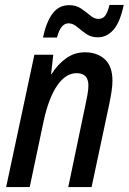

<svg xmlns="http://www.w3.org/2000/svg" viewBox="-20 -762 524 782"><path d="M5 0 120 -539H197L188 -460H190Q214 -499 248.5 -524Q283 -549 326 -549Q376 -549 407 -520.5Q438 -492 438 -433Q438 -413 434 -387.5Q430 -362 425 -338L353 0H258L327 -330Q332 -353 336 -375Q340 -397 340 -414Q340 -464 292 -464Q248 -464 213.5 -414.5Q179 -365 158 -270L101 0ZM155 -609Q168 -671 193.5 -706Q219 -741 262 -741Q290 -741 310.5 -727Q331 -713 347.5 -699Q364 -685 381 -685Q398 -685 408 -697.5Q418 -710 426 -742H484Q469 -671 442 -640.5Q415 -610 378 -610Q351 -610 331 -624Q311 -638 294 -652.5Q277 -667 259 -667Q227 -667 212 -609Z"/></svg>

Font: Noto Sans Condensed Medium
Style: Italic
Weight: 500
Width: 3
Italic angle: -12°
Designer: Monotype Design Team
Foundry: Monotype Imaging Inc.
Version: Version 2.013; ttfautohint (v1.8.4.7-5d5b)